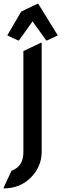

<svg xmlns="http://www.w3.org/2000/svg" viewBox="-27 -785 340 1024"><path d="M11.7 -596.2 86.4 -723.6 172.4 -764.6H177.2L281.2 -596.2L224.6 -569.3H219.7L146.5 -670.9L74.2 -569.3H69.3ZM-7.3 219.7V214.8L34.2 126Q52.7 118.7 67.4 106.4Q97.7 80.1 97.7 24.4V-512.7L190.4 -556.6H195.3V24.4Q195.3 105 134.8 164.6Q78.1 219.7 -7.3 219.7Z"/></svg>

Font: Nova Round
Style: Book
Weight: 400
Version: Version 2.000